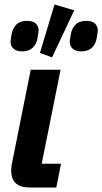

<svg xmlns="http://www.w3.org/2000/svg" viewBox="-20 -836 456 856"><path d="M252 -106 231 0H114Q71 0 50.5 -19Q30 -38 30 -77Q30 -86 31.5 -97Q33 -108 36 -121L117 -525H250L166 -106ZM311 -790 212 -580 158 -600 223 -816ZM78 -607Q53 -607 40 -619Q27 -631 27 -650Q27 -655 28.5 -663.5Q30 -672 32 -685Q37 -711 53.5 -727Q70 -743 101 -743Q127 -743 139.5 -731Q152 -719 152 -700Q152 -695 150.5 -686.5Q149 -678 147 -665Q143 -640 126 -623.5Q109 -607 78 -607ZM342 -607Q317 -607 304 -619Q291 -631 291 -650Q291 -655 292.5 -663.5Q294 -672 296 -685Q301 -711 317.5 -727Q334 -743 365 -743Q391 -743 403.5 -731Q416 -719 416 -700Q416 -695 414.5 -686.5Q413 -678 411 -665Q407 -640 390 -623.5Q373 -607 342 -607Z"/></svg>

Font: IBM Plex Sans Condensed
Style: Bold Italic
Weight: 700
Width: 3
Italic angle: -11.31°
Designer: Mike Abbink, Paul van der Laan, Pieter van Rosmalen
Foundry: Bold Monday
Version: Version 3.201